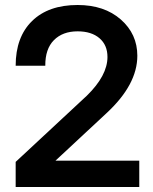

<svg xmlns="http://www.w3.org/2000/svg" viewBox="-20 -752 616 772"><path d="M43 0V-101.1L329.1 -367.2Q412.1 -448.2 412.1 -522.9Q412.1 -570.8 379.9 -598.4Q347.7 -626 292 -626Q231.9 -626 196.8 -590.6Q161.6 -555.2 162.1 -487.8H43Q43 -603 108.9 -667.5Q174.8 -731.9 292 -731.9Q399.4 -731.9 465.8 -673.6Q532.2 -615.2 532.2 -527.8Q532.2 -411.6 408.2 -296.9L203.1 -106H540V0Z"/></svg>

Font: Aspekta 550
Style: Regular
Weight: 550
Designer: Ivo Dolenc
Version: Version 2.000